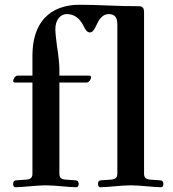

<svg xmlns="http://www.w3.org/2000/svg" viewBox="-20 -779 726 805"><path d="M35 -8C35 2 39 6 45 6C58 6 85 4 105 2C128 0 153 -2 172 -2C191 -2 216 0 239 2C259 4 286 6 299 6C305 6 310 2 310 -8C310 -17 306 -23 296 -23L254 -26C241 -27 229 -31 229 -50V-433H343C354 -433 362 -448 362 -455C362 -459 358 -462 354 -462H229V-491C229 -510 224 -556 219 -585C216 -605 212 -644 212 -656C212 -698 235 -720 260 -720C287 -720 312 -706 329 -673C338 -654 345 -643 357 -643C369 -643 377 -658 383 -671C393 -693 407 -720 436 -720C462 -720 472 -705 472 -676V-50C472 -31 459 -27 446 -26L404 -23C394 -23 391 -17 391 -8C391 2 395 6 401 6C414 6 441 4 461 2C484 0 509 -2 528 -2C547 -2 572 0 595 2C615 4 642 6 655 6C661 6 665 2 665 -8C665 -17 661 -23 651 -23L609 -26C596 -27 584 -31 584 -50V-725C584 -739 583 -753 562 -753C521 -753 475 -754 431 -756C389 -758 348 -759 313 -759C225 -759 116 -719 116 -544V-462H54C43 -462 35 -446 35 -439C35 -435 39 -433 43 -433H116V-50C116 -31 104 -27 91 -26L49 -23C39 -23 35 -17 35 -8Z"/></svg>

Font: Monomakh Unicode
Style: Regular
Weight: 400
Version: Version 1.2